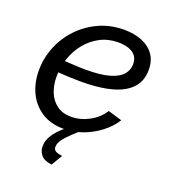

<svg xmlns="http://www.w3.org/2000/svg" viewBox="-133 -627 804 912"><g transform="rotate(20 269.5 -171.0)"><path d="M228 10Q163 10 117 -19.5Q71 -49 47 -99Q23 -149 23 -211Q23 -274 46.5 -331.5Q70 -389 113 -434Q156 -479 213.5 -505Q271 -531 339 -531Q390 -531 429.5 -515Q469 -499 491 -468Q513 -437 513 -390Q513 -311 443 -270Q373 -229 228 -229Q201 -229 166 -230.5Q131 -232 85 -236L97 -296Q141 -294 172.5 -292Q204 -290 231 -290Q307 -290 351 -303Q395 -316 414.5 -339Q434 -362 434 -391Q434 -417 421.5 -433Q409 -449 386.5 -457Q364 -465 333 -465Q283 -465 242.5 -444Q202 -423 172.5 -387Q143 -351 127.5 -305.5Q112 -260 112 -211Q112 -170 126 -134.5Q140 -99 169 -77.5Q198 -56 242 -56Q288 -56 332 -79.5Q376 -103 401 -143L472 -122Q448 -84 409 -54Q370 -24 323.5 -7Q277 10 228 10ZM163 123Q163 87 188.5 53Q214 19 267 -18H292L300 0Q259 36 240 59.5Q221 83 221 103Q221 118 233 124.5Q245 131 266 133L233 189Q193 184 178 164.5Q163 145 163 123Z"/></g></svg>

Font: Raleway Thin Medium
Style: Italic
Weight: 500
Italic angle: -12°
Version: Version 4.026